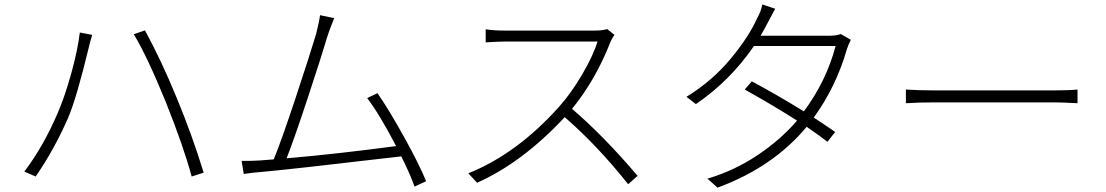

<svg xmlns="http://www.w3.org/2000/svg" viewBox="-20 -823 5040 875"><path d="M243.2 -308.6Q275.4 -382.8 304.7 -488.3Q334 -593.8 343.8 -674.8L400.4 -664.1Q388.7 -627 384.8 -607.4Q329.1 -377 291 -287.1Q227.5 -141.6 142.6 -18.6L90.8 -41Q178.7 -157.2 243.2 -308.6ZM735.4 -358.4Q653.3 -560.5 589.8 -667L640.6 -684.6Q715.8 -546.9 786.1 -375Q855.5 -208 908.2 -36.1L853.5 -18.6Q816.4 -156.2 735.4 -358.4Z M1921.9 2.9 1869.1 27.3Q1847.7 -33.2 1808.6 -110.4Q1293 -49.8 1168 -39.1Q1137.7 -37.1 1090.8 -30.3L1081.1 -89.8Q1118.2 -88.9 1165 -91.8Q1169.9 -91.8 1227.5 -96.7Q1261.7 -179.7 1326.2 -374Q1390.6 -568.4 1420.9 -668.9Q1436.5 -733.4 1438.5 -753.9L1502.9 -740.2Q1502.9 -739.3 1491.7 -711.4Q1480.5 -683.6 1472.7 -659.2Q1444.3 -563.5 1381.3 -373Q1318.4 -182.6 1286.1 -101.6Q1504.9 -120.1 1785.2 -157.2Q1710 -301.8 1653.3 -376L1700.2 -398.4Q1752 -324.2 1822.3 -197.3Q1892.6 -70.3 1921.9 2.9Z M2747.1 -690.4 2780.3 -664.1Q2766.6 -644.5 2761.7 -630.9Q2693.4 -457 2586.9 -327.1Q2733.4 -201.2 2885.7 -21.5L2842.8 16.6Q2703.1 -159.2 2553.7 -289.1Q2360.4 -82 2154.3 9.8L2114.3 -33.2Q2335.9 -122.1 2527.3 -335.9Q2581.1 -395.5 2631.8 -481.4Q2682.6 -567.4 2703.1 -633.8H2284.2Q2269.5 -633.8 2248 -632.8Q2226.6 -631.8 2210.4 -630.9Q2194.3 -629.9 2193.4 -629.9V-689.5Q2228.5 -683.6 2284.2 -683.6H2689.5Q2724.6 -683.6 2747.1 -690.4Z M3811.5 -668 3857.4 -641.6Q3846.7 -621.1 3839.8 -599.6Q3790 -426.8 3688.5 -287.1Q3720.7 -266.6 3786.1 -221.7L3751 -176.8Q3722.7 -199.2 3656.2 -245.1Q3503.9 -61.5 3250 32.2L3204.1 -8.8Q3326.2 -44.9 3432.1 -115.7Q3538.1 -186.5 3612.3 -273.4Q3508.8 -339.8 3374 -415L3406.2 -452.1Q3509.8 -397.5 3643.6 -315.4Q3746.1 -454.1 3788.1 -613.3H3416Q3306.6 -454.1 3151.4 -348.6L3108.4 -381.8Q3224.6 -453.1 3308.1 -553.2Q3391.6 -653.3 3429.7 -738.3Q3448.2 -770.5 3454.1 -802.7L3512.7 -783.2Q3511.7 -782.2 3478.5 -718.8Q3464.8 -692.4 3446.3 -660.2H3758.8Q3793 -660.2 3811.5 -668Z M4108.4 -352.5V-415Q4161.1 -411.1 4235.4 -411.1H4789.1Q4851.6 -411.1 4890.6 -415V-352.5Q4820.3 -356.4 4790 -356.4H4235.4Q4163.1 -356.4 4108.4 -352.5Z"/></svg>

Font: GenEi Gothic M Light
Style: Regular
Weight: 300
Designer: o_tamon (Modified); [Source Han Sans]
Ryoko NISHIZUKA  (kana & ideographs); Paul D. Hunt (Latin, Greek & Cyrillic); Wenl
Version: Version 1.1a;Original Version 1.004